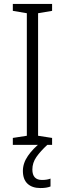

<svg xmlns="http://www.w3.org/2000/svg" viewBox="-20 -734 329 973"><path d="M244 0H45V-35L116 -46V-667L45 -679V-714H244V-679L173 -667V-46L244 -35ZM144 125Q144 178 193 178Q207 178 218 176Q229 174 236 171V211Q226 215 213.5 217Q201 219 185 219Q143 219 119.5 197Q96 175 96 132Q96 93 121.5 56Q147 19 187 -12L220 0Q185 32 164.5 61.5Q144 91 144 125Z"/></svg>

Font: Noto Sans Sinhala SemiCondensed Light
Style: Regular
Weight: 300
Width: 4
Designer: Jelle Bosma - Monotype Design Team
Foundry: Monotype Imaging Inc.
Version: Version 2.006; ttfautohint (v1.8.4.7-5d5b)